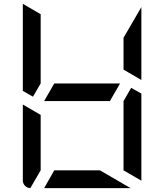

<svg xmlns="http://www.w3.org/2000/svg" viewBox="-20 -981 856 1001"><path d="M210 -454 263 -546H606L553 -454ZM717 -564 624 -618V-784L717 -944ZM192 -546 152 -477 99 -507V-959V-961L192 -907ZM661 0H210L263 -93H501ZM138 0Q122 -1 110.5 -12.5Q99 -24 99 -41V-436L192 -382V-93ZM717 -493V-41V-39L624 -93V-454L664 -523Z"/></svg>

Font: DSEG7 Modern Mini
Style: Regular
Weight: 400
Designer: Keshikan(Twitter:@keshinomi_88pro)
Version: Version 0.46